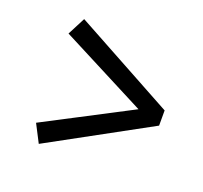

<svg xmlns="http://www.w3.org/2000/svg" viewBox="-85 -614 664 629"><g transform="rotate(20 247.0 -299.5)"><path d="M458 -326V-273L108 -82L76 -144L408 -317V-284L76 -455L108 -517Z"/></g></svg>

Font: Lisu Bosa ExtraBold
Style: Italic
Weight: 800
Italic angle: -19°
Designer: David Morse, Annie Olsen, Victor Gaultney, Frank Grießhammer (Latin)
Foundry: SIL International
Version: Version 2.000